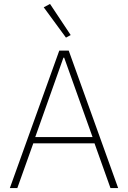

<svg xmlns="http://www.w3.org/2000/svg" viewBox="-20 -955 650 975"><path d="M315 -764 339 -777 234 -935 202 -918ZM580 0 329 -698H281L30 0H68L149 -227H460L541 0ZM450 -259H159L302 -662H306Z"/></svg>

Font: IBM Plex Thai Looped ExtraLight
Style: Regular
Weight: 200
Designer: Mike Abbink, Paul van der Laan, Pieter van Rosmalen, Ben Mitchell, Mark Frömberg
Foundry: Bold Monday
Version: Version 1.0